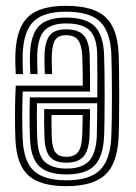

<svg xmlns="http://www.w3.org/2000/svg" viewBox="-20 -629 465 658"><path d="M206 -609Q298.6 -609 340.2 -571.7Q381.8 -534.3 386.3 -448.5Q387.5 -423.8 388 -384.3Q388.5 -344.9 388.5 -300.9Q388.5 -257 388 -217.6Q387.5 -178.3 386.2 -153.9Q381 -65.1 338.4 -28Q295.9 9 207.6 9Q118.7 9 77.8 -27.3Q37 -63.7 32.9 -149Q32.1 -167.5 31.7 -189.5Q31.3 -211.5 31.4 -235.7Q31.4 -259.9 32 -285.2Q32.6 -310.4 33.9 -335.4H263.7Q263.7 -354.9 263.4 -374.5Q263.1 -394.2 262.7 -411.1Q262.4 -427.9 261.9 -438.6Q259.7 -475.4 247.3 -491.9Q234.9 -508.4 206 -508.4Q181.3 -508.4 170.3 -493.6Q159.3 -478.8 157.6 -442.2Q157.2 -432.2 157.3 -415Q157.5 -397.9 158.6 -375.1H133.6Q132.5 -397.4 132.4 -415Q132.2 -432.7 132.6 -443.3Q134.8 -489.8 151.6 -509.2Q168.5 -528.5 206 -528.5Q247.6 -528.5 266.3 -508.6Q285 -488.7 287.1 -441.4Q287.6 -427.1 288 -406.4Q288.4 -385.7 288.5 -362.1Q288.7 -338.6 288.7 -315.3H57.8Q57 -294.4 56.6 -272.5Q56.2 -250.6 56.2 -229Q56.3 -207.4 56.6 -187.4Q57 -167.4 57.9 -150.1Q61.5 -74.4 96.8 -42.8Q132.1 -11.1 207.6 -11.1Q284.3 -11.1 320.4 -44.2Q356.6 -77.2 361.3 -155.3Q362.5 -180.8 363.1 -220.6Q363.6 -260.5 363.6 -304.1Q363.6 -347.7 363 -385.8Q362.4 -423.8 361.5 -445.9Q357.6 -521.8 322.3 -555.3Q287.1 -588.9 206 -588.9Q129.8 -588.9 95.7 -556.3Q61.6 -523.6 57.9 -447.2Q57.4 -436.3 57.5 -424.1Q57.5 -411.8 57.9 -399.4Q58.3 -387 58.9 -375.1H33.9Q33.1 -391.3 32.6 -411.2Q32.1 -431.1 32.9 -448.1Q37 -534.7 77 -571.9Q117.1 -609 206 -609ZM206 -568.8Q272.3 -568.8 302.7 -540.6Q333 -512.5 336.6 -445Q337.6 -422.1 338.1 -383.9Q338.6 -345.6 338.6 -302.3Q338.6 -259 338.1 -220Q337.6 -181 336.4 -156.9Q332.5 -89.2 302.4 -60.2Q272.4 -31.2 207.6 -31.2Q145.5 -31.2 115.8 -58.1Q86 -84.9 82.9 -150.8Q82.1 -169.1 81.6 -192.1Q81.1 -215.1 81.3 -241.4Q81.4 -267.6 82.2 -295.2H313.5Q313.7 -340.1 313.7 -374.4Q313.7 -408.8 313 -443.2Q312.1 -499.8 287.7 -524.2Q263.4 -548.7 206 -548.7Q158.7 -548.7 134.7 -526.6Q110.6 -504.5 107.8 -445.8Q107.3 -431.1 107.5 -413.3Q107.8 -395.4 108.8 -375.1H83.9Q83 -393.4 82.5 -411.5Q82.1 -429.6 82.9 -446.5Q86.1 -512.5 114.4 -540.6Q142.7 -568.8 206 -568.8ZM313.3 -275H106.7Q106.2 -250.5 106.3 -228.3Q106.3 -206.1 106.7 -186.7Q107.1 -167.4 107.8 -151.3Q110.4 -93.5 135.8 -72.4Q161.3 -51.3 207.6 -51.3Q259.3 -51.3 283.7 -75.8Q308.1 -100.2 311.6 -158.6Q312.2 -171.8 312.6 -204.4Q313 -237 313.3 -275ZM288.5 -254.9Q288.5 -239 288.2 -221.6Q287.8 -204.3 287.5 -188.3Q287.3 -172.3 286.6 -160.1Q284 -112.2 265.5 -91.8Q247.1 -71.5 207.6 -71.5Q168.9 -71.5 151.8 -90.8Q134.6 -110.1 132.6 -153.9Q132.1 -164.6 131.7 -180.8Q131.3 -196.9 131.2 -216.2Q131.2 -235.4 131.5 -254.9ZM263.3 -234.8H156.6Q156.3 -219.4 156.5 -203.9Q156.7 -188.5 157 -175.5Q157.2 -162.6 157.6 -154.7Q159.1 -120.7 170.7 -106.1Q182.2 -91.6 207.6 -91.6Q234.6 -91.6 247.1 -107.4Q259.6 -123.3 261.7 -161.2Q262.1 -170.8 262.3 -181.9Q262.6 -193 262.9 -206.1Q263.1 -219.2 263.3 -234.8Z"/></svg>

Font: Big Shoulders Inline Thin
Style: Regular
Weight: 100
Designer: Patric King
Foundry: XO Type Co
Version: Version 2.002